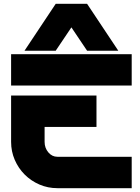

<svg xmlns="http://www.w3.org/2000/svg" viewBox="-20 -983 730 1003"><path d="M38 -484H484V-320H213V-242Q213 -210 232.5 -187Q252 -164 280 -164H668V0H280Q230 0 186 -19Q142 -38 109 -71Q76 -104 57 -148Q38 -192 38 -242ZM668 -700V-536H38V-700ZM108 -718 271 -963H435L598 -718H435L353 -840L271 -718Z"/></svg>

Font: Aoudax Cyrillic
Style: Regular
Weight: 400
Designer: William Zhang
Foundry: William Zhang
Version: Version 1.00 June 4, 2021, initial release